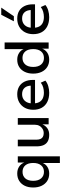

<svg xmlns="http://www.w3.org/2000/svg" viewBox="1028 -1827 979 3075"><g transform="rotate(-90 1517.5 -289.5)"><path d="M444 180V-100H447Q428 -50 383 -20.5Q338 9 275 9Q207 9 157 -23Q107 -55 79.5 -113Q52 -171 52 -247Q52 -325 79.5 -382Q107 -439 157.5 -471Q208 -503 276 -503Q340 -503 386.5 -472.5Q433 -442 453 -388H452V-494H551V180ZM303 -75Q369 -75 407 -120.5Q445 -166 445 -247Q445 -329 407 -373.5Q369 -418 303 -418Q236 -418 197.5 -373.5Q159 -329 159 -247Q159 -166 198 -120.5Q237 -75 303 -75Z M896 9Q835 9 793.5 -13Q752 -35 731.5 -80Q711 -125 711 -192V-494H818V-195Q818 -159 828.5 -133Q839 -107 862.5 -93Q886 -79 922 -79Q961 -79 991.5 -97.5Q1022 -116 1039.5 -147.5Q1057 -179 1057 -218V-494H1164V0H1064V-107H1067Q1044 -51 1000.5 -21Q957 9 896 9Z M1569 9Q1484 9 1423 -21.5Q1362 -52 1329.5 -109.5Q1297 -167 1297 -247Q1297 -322 1327.5 -379.5Q1358 -437 1414 -470Q1470 -503 1546 -503Q1618 -503 1669 -472.5Q1720 -442 1747.5 -386Q1775 -330 1775 -252V-218H1380V-287H1701L1684 -270Q1684 -345 1648.5 -385Q1613 -425 1548 -425Q1503 -425 1469.5 -405Q1436 -385 1417.5 -348Q1399 -311 1399 -259V-249Q1399 -191 1419 -152.5Q1439 -114 1478 -95Q1517 -76 1572 -76Q1612 -76 1654 -87Q1696 -98 1731 -126L1764 -52Q1727 -21 1674 -6Q1621 9 1569 9Z M2100 9Q2032 9 1981.5 -23Q1931 -55 1903.5 -113Q1876 -171 1876 -247Q1876 -324 1903.5 -381.5Q1931 -439 1981 -471Q2031 -503 2099 -503Q2162 -503 2207 -473.5Q2252 -444 2271 -394H2268V-705H2375V0H2276V-107H2277Q2257 -52 2210.5 -21.5Q2164 9 2100 9ZM2127 -75Q2193 -75 2231 -120.5Q2269 -166 2269 -247Q2269 -329 2231 -374Q2193 -419 2127 -419Q2061 -419 2022 -374Q1983 -329 1983 -247Q1983 -166 2022 -120.5Q2061 -75 2127 -75Z M2780 9Q2695 9 2634 -21.5Q2573 -52 2540.5 -109.5Q2508 -167 2508 -247Q2508 -322 2538.5 -379.5Q2569 -437 2625 -470Q2681 -503 2757 -503Q2829 -503 2880 -472.5Q2931 -442 2958.5 -386Q2986 -330 2986 -252V-218H2591V-287H2912L2895 -270Q2895 -345 2859.5 -385Q2824 -425 2759 -425Q2714 -425 2680.5 -405Q2647 -385 2628.5 -348Q2610 -311 2610 -259V-249Q2610 -191 2630 -152.5Q2650 -114 2689 -95Q2728 -76 2783 -76Q2823 -76 2865 -87Q2907 -98 2942 -126L2975 -52Q2938 -21 2885 -6Q2832 9 2780 9ZM2714 -557 2818 -759H2933L2795 -557Z"/></g></svg>

Font: Nunito Sans 9pt SemiBold
Style: Regular
Weight: 600
Version: Version 3.101;gftools[0.9.27]